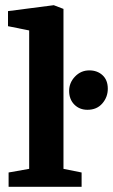

<svg xmlns="http://www.w3.org/2000/svg" viewBox="-20 -719 435 739"><path d="M13.1 0V-55.1L92.3 -69.1V-601.8L10.8 -618.2V-676.2L187 -699L224.3 -684.7V-69.1L294.1 -55.1V0ZM316.6 -296.4Q286.1 -296.4 266.1 -316.5Q246.1 -336.7 246.1 -369.2Q246.1 -400.7 268.8 -424.4Q291.5 -448.1 323.8 -448.1Q354.5 -448.1 374.7 -429.5Q394.9 -410.8 394.9 -377.3Q394.9 -345.2 373.8 -320.8Q352.7 -296.4 316.6 -296.4Z"/></svg>

Font: Faustina Light
Style: Regular
Weight: 300
Designer: Alfonso Garcia
Foundry: http://www.omnibus-type.com
Version: Version 1.200